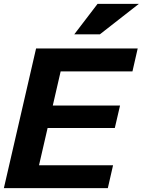

<svg xmlns="http://www.w3.org/2000/svg" viewBox="-29 -970 736 990"><path d="M-9 0 157 -720H311L145 0ZM63 0 90 -118H554L527 0ZM134 -310 161 -426H590L563 -310ZM202 -602 229 -720H681L654 -602ZM486 -793H354L474 -950H687Z"/></svg>

Font: Instrument Sans
Style: Bold Italic
Weight: 700
Italic angle: -13°
Designer: Rodrigo Fuenzalida
Foundry: fragTYPE
Version: Version 1.000;gftools[0.9.28]